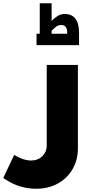

<svg xmlns="http://www.w3.org/2000/svg" viewBox="-52 -902 585 1183"><path d="M170 261Q122 261 73.5 247Q25 233 -32 195L35 53Q94 87 139 87Q182 87 209 60Q236 33 236 -4V-502H428V11Q428 83 395.5 139.5Q363 196 305 228.5Q247 261 170 261ZM173 -694H193V-882H266V-772Q280 -789 301.5 -802.5Q323 -816 345 -816Q435 -816 435 -700V-624H173ZM362 -694V-706Q362 -721 354 -734.5Q346 -748 326 -748Q306 -748 291 -735.5Q276 -723 266 -712V-694Z"/></svg>

Font: Noto Kufi Arabic Black
Style: Regular
Weight: 900
Designer: Monotype Design Team, David Williams, Khaled Hosny
Foundry: Google LLC
Version: Version 2.109; ttfautohint (v1.8.4.7-5d5b)